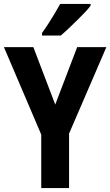

<svg xmlns="http://www.w3.org/2000/svg" viewBox="-20 -953 559 973"><path d="M260 -423 371 -714H519L330 -276V0H189V-271L0 -714H149ZM439 -924Q428 -909 409.5 -889.5Q391 -870 369.5 -849Q348 -828 327 -808Q306 -788 288 -773H193V-786Q211 -811 227 -836Q243 -861 258 -886Q273 -911 285 -933H439Z"/></svg>

Font: Noto Sans Condensed
Style: Regular
Weight: 400
Width: 3
Version: Version 2.013